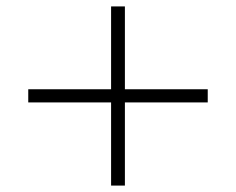

<svg xmlns="http://www.w3.org/2000/svg" viewBox="-20 -598 734 598"><path d="M627 -279H369V-20H326V-279H68V-320H326V-578H369V-320H627Z"/></svg>

Font: KoHo Light
Style: Regular
Weight: 300
Version: Version 1.000; ttfautohint (v1.6)